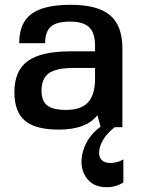

<svg xmlns="http://www.w3.org/2000/svg" viewBox="-20 -530 594 800"><path d="M399 -2 386 -50Q339 10 225 10Q128 10 84 -27Q40 -64 40 -146Q40 -235 95.5 -275.5Q151 -316 273 -316H376V-340Q376 -393 351.5 -416.5Q327 -440 272 -440Q216 -440 192 -419Q168 -398 168 -350H60Q60 -434 111 -472Q162 -510 275 -510Q387 -510 438.5 -466.5Q490 -423 490 -328V0H458Q403 43 394 94Q387 139 426 148Q433 149 441 149Q453 149 466.5 145.5Q480 142 487 138L494 134V230Q464 250 424 250Q364 250 336.5 205.5Q309 161 326 100Q343 39 399 -2ZM376 -247H295Q263 -247 242 -244.5Q221 -242 198.5 -233Q176 -224 164.5 -203.5Q153 -183 153 -152Q153 -109 177 -90.5Q201 -72 255 -72Q315 -72 344 -100.5Q373 -129 376 -191Z"/></svg>

Font: Fivo Sans Med
Style: Regular
Weight: 450
Designer: Alexander Slobzheninov
Foundry: Alexander Slobzheninov
Version: 1.0